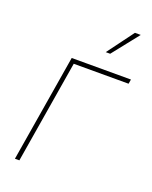

<svg xmlns="http://www.w3.org/2000/svg" viewBox="-142 -836 722 913"><g transform="rotate(20 219.0 -379.0)"><path d="M438 -542.5 434.1 -520H156.7L70.8 0H48.3L138.2 -542.5ZM280.8 -624 379.9 -757.8H409.2L303.2 -624Z"/></g></svg>

Font: Inter 16pt Thin
Style: Italic
Weight: 250
Italic angle: -9.3988°
Version: Version 4.001;git-66647c0bb